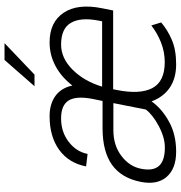

<svg xmlns="http://www.w3.org/2000/svg" viewBox="4 -777 784 832"><g transform="rotate(-90 396.0 -361.0)"><path d="M533.2 10.3Q473.1 10.3 432.6 -17.1Q392.1 -44.4 372.6 -96.2Q341.8 -52.2 285.6 -21Q229.5 10.3 154.8 10.3Q81.1 10.3 45.4 -31Q9.8 -72.3 23.9 -143.1Q40.5 -227.1 98.1 -267.8Q155.8 -308.6 256.3 -308.6H374.5L383.3 -351.6Q397 -422.4 376.7 -455.3Q356.4 -488.3 298.8 -488.3Q240.7 -488.3 197.8 -455.6Q154.8 -422.9 145 -373.5L90.8 -379.9Q105.5 -455.1 162.8 -496.6Q220.2 -538.1 308.6 -538.1Q360.8 -538.1 395.8 -513.2Q430.7 -488.3 441.4 -439.5Q479 -487.8 526.6 -512.9Q574.2 -538.1 628.4 -538.1Q715.8 -538.1 756.6 -477.5Q797.4 -417 776.4 -311.5L766.6 -262.7H425.3L422.4 -248.5Q401.9 -147.9 429.9 -93.5Q458 -39.1 543 -39.1Q586.9 -39.1 627.7 -55.2Q668.5 -71.3 701.7 -97.2L714.8 -54.7Q683.1 -27.3 639.6 -8.5Q596.2 10.3 533.2 10.3ZM172.9 -38.6Q215.8 -38.6 265.1 -64.7Q314.5 -90.8 337.4 -121.1L365.2 -261.7H248Q182.1 -261.7 136.2 -226.8Q90.3 -191.9 80.6 -141.1Q70.3 -89.8 93 -64.2Q115.7 -38.6 172.9 -38.6ZM618.7 -488.3Q560.1 -488.3 510.3 -438.7Q460.4 -389.2 436.5 -310.5H719.7L722.7 -325.7Q737.8 -402.8 713.1 -445.6Q688.5 -488.3 618.7 -488.3ZM552.2 -733.4H625L488.8 -603.5H438.5Z"/></g></svg>

Font: Franko
Style: Light Italic
Weight: 300
Designer: Google
Version: Version 1.200310; 2013